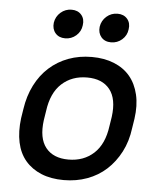

<svg xmlns="http://www.w3.org/2000/svg" viewBox="-51 -739 653 792"><g transform="rotate(5 275.0 -343.5)"><path d="M242 8Q189 8 149 -8.5Q109 -25 83 -55.5Q57 -86 47.5 -130.5Q38 -175 45 -231L51 -269Q59 -324 81.5 -368.5Q104 -413 138.5 -444Q173 -475 217.5 -491.5Q262 -508 314 -508Q366 -508 406.5 -491.5Q447 -475 472.5 -444.5Q498 -414 508.5 -369.5Q519 -325 511 -269L505 -231Q498 -175 475 -131Q452 -87 418 -56Q384 -25 339 -8.5Q294 8 242 8ZM254 -78Q317 -78 359 -116.5Q401 -155 411 -231L417 -269Q427 -344 396 -383Q365 -422 302 -422Q239 -422 197 -383.5Q155 -345 145 -269L139 -231Q129 -156 160 -117Q191 -78 254 -78ZM197 -575Q171 -575 156.5 -592Q142 -609 145 -635Q149 -661 168.5 -678Q188 -695 214 -695Q240 -695 254.5 -678Q269 -661 265 -635Q262 -609 242.5 -592Q223 -575 197 -575ZM387 -575Q361 -575 346.5 -592Q332 -609 335 -635Q339 -661 358.5 -678Q378 -695 404 -695Q430 -695 444.5 -678Q459 -661 455 -635Q452 -609 432.5 -592Q413 -575 387 -575Z"/></g></svg>

Font: Retni Sans Medium
Style: Italic
Weight: 500
Italic angle: -8°
Designer: Vitaly Kuzmin
Foundry: ParaType Ltd.
Version: Version 1.00;June 10, 2019;FontCreator 11.5.0.2425 64-bit; t